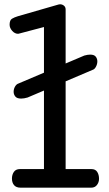

<svg xmlns="http://www.w3.org/2000/svg" viewBox="-20 -867 502 887"><path d="M75.2 0Q54.7 0 44.9 -11.7Q35.2 -23.4 35.2 -42Q35.2 -60.1 44.2 -73Q53.2 -85.9 72.3 -85.9H183.1V-448.7L107.4 -416.5Q90.8 -411.6 77.6 -411.6Q58.6 -411.6 50.8 -421.1Q43 -430.7 43 -442.9Q43 -455.6 49.3 -466.8Q55.7 -478 64.9 -481L183.1 -531.2V-742.2L68.4 -711.9Q66.4 -711.9 66.2 -711.4Q65.9 -710.9 63.5 -710.9Q48.3 -710.9 36.4 -724.4Q24.4 -737.8 24.4 -752.9Q24.4 -773.9 35.4 -780.5Q46.4 -787.1 62.5 -792L250.5 -846.2Q253.4 -847.2 257.3 -847.2Q267.6 -847.2 275.4 -840.8Q283.2 -834.5 283.2 -823.2V-573.7L369.6 -610.4Q385.3 -614.7 396.5 -614.7Q415 -614.7 422.4 -605.2Q429.7 -595.7 429.7 -583.5Q429.7 -570.8 423.3 -558.8Q417 -546.9 408.2 -544.4L283.2 -491.2V-85.9H402.3Q420.9 -85.9 429.2 -72.8Q437.5 -59.6 437.5 -41Q437.5 -24.9 428 -12.5Q418.5 0 401.4 0Z"/></svg>

Font: Cutive
Style: Regular
Weight: 400
Version: Version 1.100; ttfautohint (v1.8.4.7-5d5b)